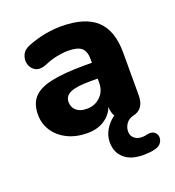

<svg xmlns="http://www.w3.org/2000/svg" viewBox="-128 -603 818 900"><g transform="rotate(-20 281.0 -152.5)"><path d="M355 -213H318Q249 -213 219 -199.5Q189 -186 189 -156Q189 -130 207.5 -113.5Q226 -97 260 -97Q300 -97 327.5 -123.5Q355 -150 355 -193ZM434 197Q373 197 339.5 167.5Q306 138 306 88Q306 55 323 26Q340 -3 369 -24Q357 -43 357 -71Q342 -33 307.5 -11Q273 11 224 11Q168 11 125 -10Q82 -31 58 -67.5Q34 -104 34 -149Q34 -203 62 -234Q90 -265 152.5 -278.5Q215 -292 318 -292H355V-309Q355 -349 335.5 -366Q316 -383 269 -383Q243 -383 212.5 -377Q182 -371 145 -355Q114 -344 94 -355.5Q74 -367 67.5 -390Q61 -413 71.5 -436Q82 -459 112 -470Q159 -488 200.5 -495Q242 -502 276 -502Q395 -502 452 -449.5Q509 -397 509 -287V-74Q509 -3 450 8Q428 14 416 31.5Q404 49 404 69Q404 91 419 103.5Q434 116 457 116Q472 116 485 112Q507 108 519 117Q531 126 533 140.5Q535 155 526.5 169Q518 183 499 189Q483 194 465.5 195.5Q448 197 434 197Z"/></g></svg>

Font: Chiron GoRound TC EB
Style: Regular
Weight: 700
Designer: Ryoko NISHIZUKA 西塚涼子 (kana, bopomofo & ideographs); Paul D. Hunt (Latin, Greek & Cyrillic); Sandoll Communications 산돌커뮤니
Foundry: Adobe
Version: Version 1.000;hotconv 1.1.1;makeotfexe 2.6.0